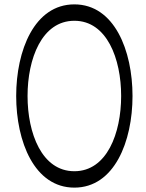

<svg xmlns="http://www.w3.org/2000/svg" viewBox="-20 -839 666 878"><path d="M586 -400C586 -608 503 -819 320 -819C137 -819 54 -608 54 -400C54 -192 137 19 320 19C503 19 586 -192 586 -400ZM106 -400C106 -570 171 -744 320 -744C469 -744 534 -570 534 -400C534 -230 469 -56 320 -56C171 -56 106 -230 106 -400Z"/></svg>

Font: Nupuram Light
Style: Regular
Weight: 300
Designer: Santhosh Thottingal (santhosh.thottingal@gmail.com)
Foundry: SMC
Version: Version 1.000